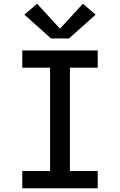

<svg xmlns="http://www.w3.org/2000/svg" viewBox="-20 -1004 640 1024"><path d="M99 0V-92H247V-643H99V-735H501V-643H353V-92H501V0ZM252 -799 110 -926 178 -984 300 -851 422 -984 490 -926 348 -799Z"/></svg>

Font: Iosevka SS04 Semibold Extended
Style: Regular
Weight: 600
Width: 7
Monospace: yes
Designer: Belleve Invis
Foundry: Belleve Invis
Version: Version 19.0.0; ttfautohint (v1.8.4)